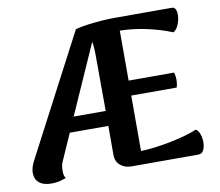

<svg xmlns="http://www.w3.org/2000/svg" viewBox="-78 -790 1026 897"><g transform="rotate(-10 434.5 -341.5)"><path d="M828 -54Q828 -31 820 -15.5Q812 0 796 0H478Q446 0 425 -18Q404 -36 404 -67V-205H221L164 -76Q157 -61 157 -32Q157 -11 166 0Q147 7 132 10.5Q117 14 96 14Q58 14 38 -3Q18 -20 18 -50Q18 -76 36 -109L333 -676Q363 -685 418 -691Q473 -697 512 -697H793Q803 -697 808.5 -687Q814 -677 814 -661Q814 -637 804 -613.5Q794 -590 779 -583Q725 -605 661 -619Q597 -633 534 -634V-397H750Q755 -379 755 -363Q755 -344 750 -326H534V-63Q600 -65 680 -81.5Q760 -98 803 -117Q815 -110 821.5 -92Q828 -74 828 -54ZM404 -276 403 -538Q403 -581 398 -605L252 -276Z"/></g></svg>

Font: Arima Madurai Black
Style: Regular
Weight: 900
Designer: Joana Correia and Natanael Gama
Foundry: NDISCOVER
Version: Version 1.019